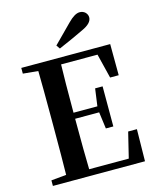

<svg xmlns="http://www.w3.org/2000/svg" viewBox="-140 -1071 947 1166"><g transform="rotate(-15 334.0 -488.5)"><path d="M286 -818Q325 -858 400 -933Q443 -977 474 -977Q495 -977 509 -964Q523 -950 523 -932Q523 -895 461 -867Q397 -836 302 -795ZM627 -201 624 0H45V-35L140 -44Q142 -143 142 -346V-395Q142 -596 140 -697L45 -706V-742H604L605 -546H551L513 -700H284Q281 -602 281 -397H431L446 -506H493V-254H446L432 -359H281Q281 -143 284 -41H533L572 -201Z"/></g></svg>

Font: Source Han Serif JP
Style: Bold
Weight: 700
Designer: Ryoko NISHIZUKA  (kana & ideographs); Frank Grießhammer (Latin, Greek & Cyrillic); Wenlong ZHANG  (bopomofo); Sandoll Co
Foundry: Adobe Systems Incorporated
Version: Version 1.000;PS 1;hotconv 16.6.53;makeotf.lib2.5.65590